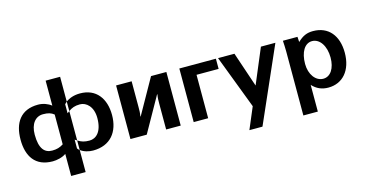

<svg xmlns="http://www.w3.org/2000/svg" viewBox="-89 -1118 3290 1730"><g transform="rotate(-15 1556.5 -253.0)"><path d="M400 -112C368 -91 338 -82 295 -82C225 -82 179 -129 179 -261C179 -362 228 -420 298 -420C345 -420 373 -412 400 -390ZM515 -125C522 -120 529 -116 535 -112V-23C527 -29 520 -35 515 -43ZM535 -386C529 -382 522 -377 515 -371V-455C521 -462 528 -468 535 -474ZM535 -386C566 -408 594 -420 643 -420C701 -420 763 -368 763 -261C763 -129 702 -82 643 -82C596 -82 568 -91 535 -112ZM535 -706H400V-473C369 -498 323 -515 277 -515C114 -515 44 -406 44 -250C44 -96 112 13 275 13C313 13 367 2 400 -23V183H535V-23C567 2 613 13 651 13C814 13 898 -96 898 -253C898 -406 819 -515 669 -515C613 -515 567 -499 535 -474Z M1002 0H1154L1338 -327H1341C1335 -293 1335 -274 1335 -240V0H1471V-500H1328L1144 -173H1141C1147 -207 1147 -226 1147 -260V-500H1002Z M1592 -405V0H1727V-405H1933V-500H1592Z M2106 -500H1953L2143 -1L2058 200H2180L2488 -500H2353L2216 -174Z M2697 -246C2697 -355 2741 -429 2810 -429C2881 -429 2934 -352 2934 -243C2934 -143 2890 -75 2822 -75C2751 -75 2697 -149 2697 -246ZM2697 -51C2738 -7 2785 14 2846 14C2980 14 3069 -88 3069 -252C3069 -413 2984 -514 2842 -514C2786 -514 2746 -498 2697 -451C2696 -469 2695 -484 2694 -500H2558C2560 -462 2562 -438 2562 -399V198H2697Z"/></g></svg>

Font: Perun
Style: Bold
Weight: 700
Foundry: Copyright (c) Stefan Peev, Context Ltd, 2016
Version: Version 1.089